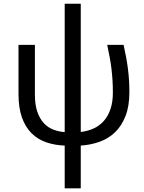

<svg xmlns="http://www.w3.org/2000/svg" viewBox="-20 -779 780 1039"><path d="M417 -758.8V-64.9Q455.1 -69.3 487.1 -84Q519 -98.6 542.2 -125Q565.4 -151.4 578.1 -189.5Q590.8 -227.5 590.8 -277.8Q590.8 -312.5 588.9 -343.8Q586.9 -375 583.3 -405.8Q579.6 -436.5 573.7 -468.5Q567.9 -500.5 560.1 -536.1H648.9Q656.7 -501 662.6 -469Q668.5 -437 672.4 -406.2Q676.3 -375.5 678.2 -344.7Q680.2 -314 680.2 -280.8Q680.2 -204.1 658.9 -150.4Q637.7 -96.7 601.8 -62.5Q565.9 -28.3 518.1 -11.5Q470.2 5.4 417 8.8V240.2H330.1V8.8Q275.9 6.8 230 -9Q184.1 -24.9 150.6 -58.1Q117.2 -91.3 98.6 -143.6Q80.1 -195.8 80.1 -271V-536.1H168.9V-267.1Q168.9 -211.4 182.1 -173.8Q195.3 -136.2 217.3 -112.5Q239.3 -88.9 268.6 -77.6Q297.9 -66.4 330.1 -64V-758.8Z"/></svg>

Font: Droid Sans
Style: Regular
Weight: 400
Foundry: Ascender Corporation
Version: Version 1.00 build 114